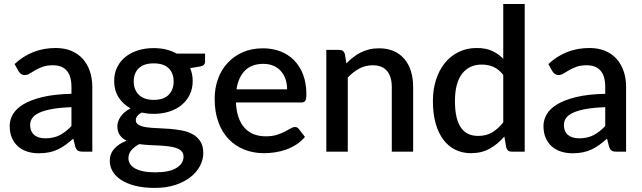

<svg xmlns="http://www.w3.org/2000/svg" viewBox="-20 -760 3217 962"><path d="M338 -223Q280.5 -221 241 -213.8Q201.5 -206.5 177 -195.2Q152.5 -184 141.8 -168.5Q131 -153 131 -134.5Q131 -116.5 136.8 -103.8Q142.5 -91 152.8 -82.8Q163 -74.5 176.8 -70.8Q190.5 -67 207 -67Q249 -67 279.2 -82.8Q309.5 -98.5 338 -128.5ZM53 -439Q139.5 -519.5 259 -519.5Q303 -519.5 337.2 -505.2Q371.5 -491 394.8 -465Q418 -439 430.2 -403.2Q442.5 -367.5 442.5 -324V0H394.5Q379 0 371 -4.8Q363 -9.5 357.5 -24L347 -65.5Q327.5 -48 308.5 -34.2Q289.5 -20.5 269.2 -11Q249 -1.5 225.8 3.2Q202.5 8 174.5 8Q143.5 8 116.8 -0.5Q90 -9 70.5 -26.2Q51 -43.5 39.8 -69Q28.5 -94.5 28.5 -129Q28.5 -158.5 44.2 -186.5Q60 -214.5 96.2 -236.8Q132.5 -259 191.8 -273.5Q251 -288 338 -290V-324Q338 -379 314.5 -406Q291 -433 245.5 -433Q214.5 -433 193.5 -425.2Q172.5 -417.5 157 -408.5Q141.5 -399.5 129.5 -391.8Q117.5 -384 104 -384Q93 -384 85.2 -389.8Q77.5 -395.5 72.5 -404Z M750 -259.5Q800 -259.5 825 -285Q850 -310.5 850 -351.5Q850 -393.5 825 -418Q800 -442.5 750 -442.5Q700.5 -442.5 675.2 -418Q650 -393.5 650 -351.5Q650 -331.5 656.5 -314.5Q663 -297.5 675.5 -285.2Q688 -273 706.8 -266.2Q725.5 -259.5 750 -259.5ZM899.5 25Q899.5 8 889.8 -2.2Q880 -12.5 863.5 -18.2Q847 -24 825 -26.8Q803 -29.5 778.2 -30.8Q753.5 -32 727.8 -33.2Q702 -34.5 678 -38Q654 -25.5 638.8 -8Q623.5 9.5 623.5 32.5Q623.5 47.5 631.2 60.5Q639 73.5 655.2 83Q671.5 92.5 696.8 98Q722 103.5 757.5 103.5Q828.5 103.5 864 81.5Q899.5 59.5 899.5 25ZM1007.5 -491.5V-451.5Q1007.5 -431.5 983.5 -427L932.5 -418.5Q945.5 -389.5 945.5 -354Q945.5 -316.5 930.8 -286Q916 -255.5 890 -234Q864 -212.5 828 -201Q792 -189.5 750 -189.5Q734 -189.5 718.8 -191.2Q703.5 -193 689 -196Q674.5 -187.5 667.5 -178Q660.5 -168.5 660.5 -158.5Q660.5 -142 675 -134Q689.5 -126 713.2 -122.5Q737 -119 767.5 -118Q798 -117 829.5 -114.5Q861 -112 891.5 -106.2Q922 -100.5 945.8 -87.2Q969.5 -74 984 -51.5Q998.5 -29 998.5 7Q998.5 40 982 71.5Q965.5 103 934.2 127.5Q903 152 858 166.8Q813 181.5 755.5 181.5Q698.5 181.5 656.2 170.5Q614 159.5 585.8 140.8Q557.5 122 543.8 97.5Q530 73 530 46.5Q530 10.5 552.8 -15Q575.5 -40.5 614.5 -55Q593.5 -65 580.8 -82.5Q568 -100 568 -128.5Q568 -151 584.5 -175.5Q601 -200 634 -217Q596 -238 574 -272.8Q552 -307.5 552 -354Q552 -392 566.8 -422.5Q581.5 -453 608 -474.5Q634.5 -496 670.8 -507.5Q707 -519 750 -519Q816 -519 865 -491.5Z M1418.5 -312.5Q1418.5 -339.5 1410.8 -362.8Q1403 -386 1388 -403.2Q1373 -420.5 1350.8 -430.2Q1328.5 -440 1299.5 -440Q1241 -440 1207.5 -406.5Q1174 -373 1165 -312.5ZM1162 -246.5Q1164 -203 1175.5 -171.2Q1187 -139.5 1206.2 -118.5Q1225.5 -97.5 1252.2 -87.2Q1279 -77 1312 -77Q1343.5 -77 1366.5 -84.2Q1389.5 -91.5 1406.5 -100.2Q1423.5 -109 1435.5 -116.2Q1447.5 -123.5 1457.5 -123.5Q1470.5 -123.5 1477.5 -113.5L1508 -74Q1489 -51.5 1465 -36Q1441 -20.5 1414 -10.8Q1387 -1 1358.5 3.2Q1330 7.5 1303 7.5Q1250 7.5 1204.8 -10.2Q1159.5 -28 1126.2 -62.5Q1093 -97 1074.2 -148Q1055.5 -199 1055.5 -265.5Q1055.5 -318.5 1072.2 -364.5Q1089 -410.5 1120.2 -444.5Q1151.5 -478.5 1196.2 -498.2Q1241 -518 1297.5 -518Q1344.5 -518 1384.5 -502.8Q1424.5 -487.5 1453.5 -458Q1482.5 -428.5 1498.8 -385.8Q1515 -343 1515 -288.5Q1515 -263.5 1509.5 -255Q1504 -246.5 1489.5 -246.5Z M1715.5 -442.5Q1732 -459.5 1749.8 -473.2Q1767.5 -487 1787.5 -497Q1807.5 -507 1830 -512.5Q1852.5 -518 1879 -518Q1921 -518 1952.8 -504Q1984.5 -490 2006.2 -464.5Q2028 -439 2039 -403.2Q2050 -367.5 2050 -324.5V0H1943V-324.5Q1943 -376 1919.2 -404.5Q1895.5 -433 1847 -433Q1811 -433 1780.2 -416.5Q1749.5 -400 1722.5 -371.5V0H1615V-510H1680Q1702 -510 1708 -489.5Z M2501.5 -384.5Q2479 -413.5 2452 -425Q2425 -436.5 2393.5 -436.5Q2330.5 -436.5 2295 -390.2Q2259.5 -344 2259.5 -253.5Q2259.5 -206.5 2267.5 -173.2Q2275.5 -140 2290.5 -119Q2305.5 -98 2327 -88.5Q2348.5 -79 2375.5 -79Q2416.5 -79 2446.2 -96.8Q2476 -114.5 2501.5 -147ZM2609 -740V0H2544Q2522.5 0 2516.5 -20.5L2507 -76Q2475 -38.5 2434.2 -15.5Q2393.5 7.5 2339.5 7.5Q2296.5 7.5 2261.5 -9.8Q2226.5 -27 2201.5 -60Q2176.5 -93 2162.8 -141.8Q2149 -190.5 2149 -253.5Q2149 -310.5 2164.2 -359Q2179.5 -407.5 2208 -443.2Q2236.5 -479 2277.2 -499.2Q2318 -519.5 2368.5 -519.5Q2413.5 -519.5 2445 -505.2Q2476.5 -491 2501.5 -465.5V-740Z M3012.5 -223Q2955 -221 2915.5 -213.8Q2876 -206.5 2851.5 -195.2Q2827 -184 2816.2 -168.5Q2805.5 -153 2805.5 -134.5Q2805.5 -116.5 2811.2 -103.8Q2817 -91 2827.2 -82.8Q2837.5 -74.5 2851.2 -70.8Q2865 -67 2881.5 -67Q2923.5 -67 2953.8 -82.8Q2984 -98.5 3012.5 -128.5ZM2727.5 -439Q2814 -519.5 2933.5 -519.5Q2977.5 -519.5 3011.8 -505.2Q3046 -491 3069.2 -465Q3092.5 -439 3104.8 -403.2Q3117 -367.5 3117 -324V0H3069Q3053.5 0 3045.5 -4.8Q3037.5 -9.5 3032 -24L3021.5 -65.5Q3002 -48 2983 -34.2Q2964 -20.5 2943.8 -11Q2923.5 -1.5 2900.2 3.2Q2877 8 2849 8Q2818 8 2791.2 -0.5Q2764.5 -9 2745 -26.2Q2725.5 -43.5 2714.2 -69Q2703 -94.5 2703 -129Q2703 -158.5 2718.8 -186.5Q2734.5 -214.5 2770.8 -236.8Q2807 -259 2866.2 -273.5Q2925.5 -288 3012.5 -290V-324Q3012.5 -379 2989 -406Q2965.5 -433 2920 -433Q2889 -433 2868 -425.2Q2847 -417.5 2831.5 -408.5Q2816 -399.5 2804 -391.8Q2792 -384 2778.5 -384Q2767.5 -384 2759.8 -389.8Q2752 -395.5 2747 -404Z"/></svg>

Font: TypoPRO Lato
Style: Regular
Weight: 600
Designer: Lukasz Dziedzic with Adam Twardoch and Botio Nikoltchev
Foundry: tyPoland Lukasz Dziedzic
Version: Version 2.010; 2014-09-01; http://www.latofonts.com/